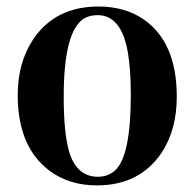

<svg xmlns="http://www.w3.org/2000/svg" viewBox="-20 -557 595 587"><path d="M281.2 -537.1Q149.4 -537.1 82 -437.5Q34.2 -366.2 34.2 -265.6Q34.2 -109.4 129.9 -36.1Q190.4 9.8 276.4 9.8Q407.2 9.8 474.6 -90.8Q520.5 -161.1 520.5 -261.7Q520.5 -427.7 418.9 -498Q361.3 -537.1 281.2 -537.1ZM279.3 -16.6Q212.9 -16.6 190.4 -96.7Q174.8 -153.3 174.8 -261.7Q174.8 -460.9 236.3 -500Q253.9 -510.7 278.3 -510.7Q351.6 -510.7 371.1 -395.5Q379.9 -343.8 379.9 -266.6Q379.9 -80.1 332 -36.1Q310.5 -16.6 279.3 -16.6Z"/></svg>

Font: Abhaya Libre ExtraBold
Style: Regular
Weight: 800
Designer: Pushpananda Ekanayake, Sol Matas, Pathum Egodawatta
Foundry: Mooniak
Version: Version 1.050 ; ttfautohint (v1.6)